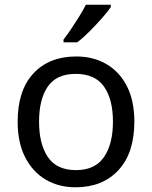

<svg xmlns="http://www.w3.org/2000/svg" viewBox="-20 -786 645 816"><path d="M551 -269Q551 -136 483.5 -63Q416 10 301 10Q230 10 174.5 -22.5Q119 -55 87 -117.5Q55 -180 55 -269Q55 -402 122 -474Q189 -546 304 -546Q377 -546 432.5 -513.5Q488 -481 519.5 -419.5Q551 -358 551 -269ZM146 -269Q146 -174 183.5 -118.5Q221 -63 303 -63Q384 -63 422 -118.5Q460 -174 460 -269Q460 -364 422 -418Q384 -472 302 -472Q220 -472 183 -418Q146 -364 146 -269ZM451 -756Q439 -738 414 -709.5Q389 -681 360.5 -652.5Q332 -624 308 -606H250V-618Q265 -637 282.5 -663Q300 -689 317 -716.5Q334 -744 345 -766H451Z"/></svg>

Font: Noto Sans Limbu
Style: Regular
Weight: 400
Designer: Monotype Design Team
Foundry: Monotype Imaging Inc.
Version: Version 2.004; ttfautohint (v1.8.4.7-5d5b)